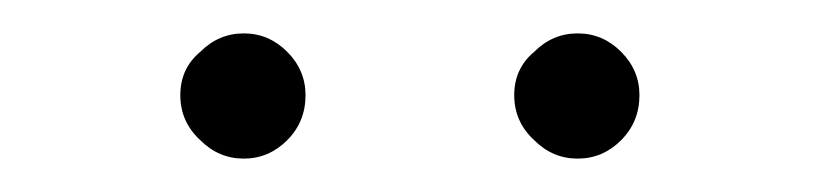

<svg xmlns="http://www.w3.org/2000/svg" viewBox="-20 -729 491 115"><path d="M288 -672Q288 -656 300 -645Q311 -634 326 -634Q341 -634 352 -645Q363 -656 363 -672Q363 -687 352 -698Q341 -709 326 -709Q311 -709 300 -698Q288 -688 288 -672ZM88 -672Q88 -656 100 -645Q111 -634 126 -634Q141 -634 152 -645Q163 -656 163 -672Q163 -687 152 -698Q141 -709 126 -709Q111 -709 100 -698Q88 -688 88 -672Z"/></svg>

Font: NM-font
Style: Light
Weight: 500
Designer: ""
Foundry: ""
Version: ""